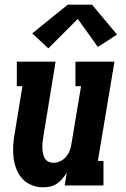

<svg xmlns="http://www.w3.org/2000/svg" viewBox="-20 -794 540 822"><path d="M165 8Q139 8 115.5 -1.5Q92 -11 75.5 -29Q59 -47 50 -70.5Q41 -94 38 -119Q35 -144 36.5 -170.5Q38 -197 43 -223L76 -425H52V-530H218L165 -206Q163 -195 162 -183Q161 -171 161.5 -159.5Q162 -148 164 -137Q166 -126 171.5 -116.5Q177 -107 187 -102Q197 -97 208 -97Q223 -97 238 -104Q253 -111 263 -123Q273 -135 278.5 -149.5Q284 -164 286 -179L327 -425H303V-530H470L399 -105H423V0H257L266 -55Q258 -42 247.5 -29.5Q237 -17 224 -8Q211 1 195.5 4.5Q180 8 165 8ZM187 -587 118 -651 270 -774H374L481 -646L399 -593L313 -713Z"/></svg>

Font: Iosevka Slab Extrabold Oblique
Style: Regular
Weight: 800
Italic angle: -9°
Monospace: yes
Designer: Belleve Invis
Foundry: Belleve Invis
Version: Version 11.1.1; ttfautohint (v1.8.3)